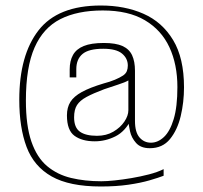

<svg xmlns="http://www.w3.org/2000/svg" viewBox="-20 -613 738 697"><path d="M346 64Q232 64 167.5 27.5Q103 -9 76.5 -79.5Q50 -150 50 -251Q50 -413 120 -503Q190 -593 346 -593Q433 -593 501 -563Q569 -533 608.5 -467.5Q648 -402 648 -296Q648 -242 636 -191.5Q624 -141 597 -108Q570 -75 524 -75Q491 -75 474 -94Q457 -113 452 -136.5Q447 -160 446 -174L457 -181Q435 -136 399 -118Q363 -100 324 -100Q278 -100 250.5 -120Q223 -140 223 -194Q223 -223 235.5 -243Q248 -263 277 -279Q306 -295 356 -310Q379 -316 397 -323.5Q415 -331 427 -339Q437 -346 440.5 -355Q444 -364 444 -375Q444 -401 423 -418.5Q402 -436 355 -436Q302 -436 279.5 -417Q257 -398 257 -362V-332H233V-361Q233 -392 245 -413.5Q257 -435 284 -446Q311 -457 357 -457Q400 -457 424.5 -446Q449 -435 459.5 -412.5Q470 -390 470 -356V-174Q470 -133 486.5 -114Q503 -95 528 -95Q553 -95 575 -115.5Q597 -136 610.5 -180.5Q624 -225 624 -297Q624 -379 595 -441.5Q566 -504 506 -539.5Q446 -575 353 -575Q261 -575 199 -543.5Q137 -512 105.5 -440.5Q74 -369 74 -248Q74 -157 94 -99Q114 -41 151 -10Q188 21 238 33Q288 45 348 45Q367 45 396 42Q425 39 457.5 33.5Q490 28 521 20Q552 12 574 1V25Q556 32 523.5 41.5Q491 51 446.5 57.5Q402 64 346 64ZM332 -120Q366 -120 391.5 -135Q417 -150 431.5 -171.5Q446 -193 446 -213V-321Q434 -314 409 -306Q384 -298 358 -289Q318 -274 294 -261Q270 -248 259.5 -231.5Q249 -215 249 -187Q249 -150 270 -135Q291 -120 332 -120Z"/></svg>

Font: Alumni Sans SC Thin
Style: Regular
Weight: 100
Designer: Robert E. Leuschke
Foundry: Robert E. Leuschke
Version: Version 1.018